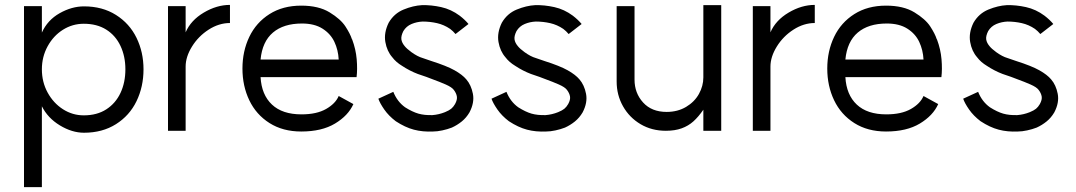

<svg xmlns="http://www.w3.org/2000/svg" viewBox="-20 -534 4392 784"><path d="M492 -251Q492 -304 472 -346.5Q452 -389 414 -413Q376 -437 322 -437Q276 -437 237 -412.5Q198 -388 174.5 -345Q151 -302 151 -251Q151 -199 174.5 -156Q198 -113 237 -88Q276 -63 322 -63Q376 -63 414 -87.5Q452 -112 472 -154.5Q492 -197 492 -251ZM566 -251Q566 -180 537.5 -121Q509 -62 453.5 -27Q398 8 323 8Q274 8 224.5 -22Q175 -52 151 -100V230H78V-509H151V-401Q174 -452 223.5 -480Q273 -508 323 -508Q398 -508 453.5 -473Q509 -438 537.5 -379.5Q566 -321 566 -251Z M919 -514V-440Q874 -440 832 -413Q790 -386 764 -344Q738 -302 738 -262V0H666V-509H738V-402Q759 -451 812 -482.5Q865 -514 919 -514Z M1213 -438Q1138 -438 1094.5 -401Q1051 -364 1044 -291H1358H1363Q1361 -330 1345.5 -363Q1330 -396 1297 -417Q1264 -438 1213 -438ZM1436 -219H1044Q1048 -147 1090.5 -107Q1133 -67 1211 -67Q1273 -67 1311.5 -89Q1350 -111 1363 -142L1423 -109Q1402 -62 1348 -29.5Q1294 3 1210 3Q1135 3 1080.5 -31.5Q1026 -66 998 -124.5Q970 -183 970 -254Q970 -325 998 -383.5Q1026 -442 1080.5 -476.5Q1135 -511 1210 -511Q1281 -511 1326 -483.5Q1371 -456 1390.5 -426Q1410 -396 1417 -374L1418 -373Q1433 -333 1436.5 -292Q1440 -251 1436 -219Z M1596 -39Q1567 -61 1549 -87Q1531 -113 1525 -131L1586 -159Q1602 -119 1634 -96Q1664 -77 1688.5 -70Q1713 -63 1746 -64Q1772 -66 1797 -76Q1814 -83 1822.5 -90Q1831 -97 1838 -109Q1848 -127 1845.5 -140.5Q1843 -154 1833 -167Q1825 -178 1800 -189Q1788 -195 1721 -220L1686 -232Q1670 -238 1653.5 -246.5Q1637 -255 1622 -265Q1597 -280 1582 -300Q1560 -325 1553.5 -362.5Q1547 -400 1567 -441Q1589 -479 1628 -495Q1667 -511 1703 -513Q1741 -514 1781.5 -505Q1822 -496 1857 -470Q1879 -453 1893 -436L1840 -395Q1830 -407 1818 -416Q1793 -433 1764.5 -439.5Q1736 -446 1706 -446Q1682 -445 1660.5 -436Q1639 -427 1627 -407Q1617 -387 1619 -373Q1621 -359 1633 -345Q1641 -335 1660 -321Q1685 -303 1706 -297L1741 -285Q1804 -265 1836 -247Q1868 -229 1884 -210Q1904 -187 1911 -151Q1918 -115 1897 -75Q1884 -53 1865.5 -38Q1847 -23 1825 -13Q1807 -6 1786 -1.5Q1765 3 1748 3Q1706 5 1670 -4.5Q1634 -14 1596 -39Z M2058 -39Q2029 -61 2011 -87Q1993 -113 1987 -131L2048 -159Q2064 -119 2096 -96Q2126 -77 2150.5 -70Q2175 -63 2208 -64Q2234 -66 2259 -76Q2276 -83 2284.5 -90Q2293 -97 2300 -109Q2310 -127 2307.5 -140.5Q2305 -154 2295 -167Q2287 -178 2262 -189Q2250 -195 2183 -220L2148 -232Q2132 -238 2115.5 -246.5Q2099 -255 2084 -265Q2059 -280 2044 -300Q2022 -325 2015.5 -362.5Q2009 -400 2029 -441Q2051 -479 2090 -495Q2129 -511 2165 -513Q2203 -514 2243.5 -505Q2284 -496 2319 -470Q2341 -453 2355 -436L2302 -395Q2292 -407 2280 -416Q2255 -433 2226.5 -439.5Q2198 -446 2168 -446Q2144 -445 2122.5 -436Q2101 -427 2089 -407Q2079 -387 2081 -373Q2083 -359 2095 -345Q2103 -335 2122 -321Q2147 -303 2168 -297L2203 -285Q2266 -265 2298 -247Q2330 -229 2346 -210Q2366 -187 2373 -151Q2380 -115 2359 -75Q2346 -53 2327.5 -38Q2309 -23 2287 -13Q2269 -6 2248 -1.5Q2227 3 2210 3Q2168 5 2132 -4.5Q2096 -14 2058 -39Z M2702 -77Q2747 -77 2781.5 -97.5Q2816 -118 2834 -150.5Q2852 -183 2852 -218V-513H2925V0H2852V-86Q2832 -57 2811.5 -38.5Q2791 -20 2763.5 -10Q2736 0 2699 0Q2641 0 2595.5 -27Q2550 -54 2524 -100Q2498 -146 2498 -201V-509H2571V-209Q2571 -154 2606 -115.5Q2641 -77 2702 -77Z M3307 -514V-440Q3262 -440 3220 -413Q3178 -386 3152 -344Q3126 -302 3126 -262V0H3054V-509H3126V-402Q3147 -451 3200 -482.5Q3253 -514 3307 -514Z M3601 -438Q3526 -438 3482.5 -401Q3439 -364 3432 -291H3746H3751Q3749 -330 3733.5 -363Q3718 -396 3685 -417Q3652 -438 3601 -438ZM3824 -219H3432Q3436 -147 3478.5 -107Q3521 -67 3599 -67Q3661 -67 3699.5 -89Q3738 -111 3751 -142L3811 -109Q3790 -62 3736 -29.5Q3682 3 3598 3Q3523 3 3468.5 -31.5Q3414 -66 3386 -124.5Q3358 -183 3358 -254Q3358 -325 3386 -383.5Q3414 -442 3468.5 -476.5Q3523 -511 3598 -511Q3669 -511 3714 -483.5Q3759 -456 3778.5 -426Q3798 -396 3805 -374L3806 -373Q3821 -333 3824.5 -292Q3828 -251 3824 -219Z M3984 -39Q3955 -61 3937 -87Q3919 -113 3913 -131L3974 -159Q3990 -119 4022 -96Q4052 -77 4076.5 -70Q4101 -63 4134 -64Q4160 -66 4185 -76Q4202 -83 4210.5 -90Q4219 -97 4226 -109Q4236 -127 4233.5 -140.5Q4231 -154 4221 -167Q4213 -178 4188 -189Q4176 -195 4109 -220L4074 -232Q4058 -238 4041.5 -246.5Q4025 -255 4010 -265Q3985 -280 3970 -300Q3948 -325 3941.5 -362.5Q3935 -400 3955 -441Q3977 -479 4016 -495Q4055 -511 4091 -513Q4129 -514 4169.5 -505Q4210 -496 4245 -470Q4267 -453 4281 -436L4228 -395Q4218 -407 4206 -416Q4181 -433 4152.5 -439.5Q4124 -446 4094 -446Q4070 -445 4048.5 -436Q4027 -427 4015 -407Q4005 -387 4007 -373Q4009 -359 4021 -345Q4029 -335 4048 -321Q4073 -303 4094 -297L4129 -285Q4192 -265 4224 -247Q4256 -229 4272 -210Q4292 -187 4299 -151Q4306 -115 4285 -75Q4272 -53 4253.5 -38Q4235 -23 4213 -13Q4195 -6 4174 -1.5Q4153 3 4136 3Q4094 5 4058 -4.5Q4022 -14 3984 -39Z"/></svg>

Font: SUIT Variable
Style: Regular
Weight: 400
Designer: Sunn Youn; Korean Glyphs from Source Han Sans (Sandoll Communications; Soo-young Jang, Joo-yeon Kang)
Foundry: Sunn
Version: Version 1.150;FEAKit 1.0